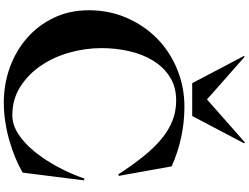

<svg xmlns="http://www.w3.org/2000/svg" viewBox="-162 -1066 1242 958"><g transform="rotate(90 459.0 -587.0)"><path d="M263.8 -1186.2 476.2 -998.8 690 -1187.5 695 -1183.8 558.8 -925H395L258.8 -1183.8ZM491.2 15Q400 15 316.9 -15Q233.8 -45 170 -100.6Q106.2 -156.2 68.8 -234.4Q31.2 -312.5 31.2 -410Q31.2 -511.2 69.4 -598.8Q107.5 -686.2 172.5 -750Q237.5 -813.8 325.6 -850Q413.8 -886.2 512.5 -886.2Q590 -886.2 665 -870Q740 -853.8 810 -822.5L857.5 -558.8L850 -556.2Q803.8 -627.5 760.6 -681.2Q717.5 -735 673.8 -771.2Q630 -807.5 583.1 -826.2Q536.2 -845 481.2 -845Q412.5 -845 363.1 -813.1Q313.8 -781.2 281.9 -728.8Q250 -676.2 235 -609.4Q220 -542.5 220 -472.5Q220 -393.8 241.9 -314.4Q263.8 -235 306.9 -171.2Q350 -107.5 412.5 -67.5Q475 -27.5 555 -27.5Q602.5 -27.5 648.8 -57.5Q695 -87.5 736.2 -138.1Q777.5 -188.8 812.5 -253.8Q847.5 -318.8 871.2 -387.5L880 -385L841.2 -78.8Q808.8 -60 768.1 -43.1Q727.5 -26.2 682.5 -13.1Q637.5 0 588.8 7.5Q540 15 491.2 15Z"/></g></svg>

Font: Equateur
Style: Regular
Weight: 400
Designer: Ange Degheest & Eugénie Bidaut
Foundry: Velvetyne Type Foundry
Version: Version 1.000;FEAKit 1.0